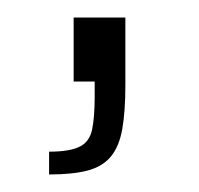

<svg xmlns="http://www.w3.org/2000/svg" viewBox="-20 -93 227 219"><path d="M36 106V80Q59 80 70.5 74.5Q82 69 85 55Q88 41 88 17V0H64V-73H123V4Q123 34 119.5 54Q116 74 106.5 85.5Q97 97 80 101.5Q63 106 36 106Z"/></svg>

Font: Saira Thin ExtraLight
Style: Regular
Weight: 250
Version: Version 1.101